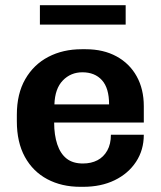

<svg xmlns="http://www.w3.org/2000/svg" viewBox="-20 -711 622 741"><path d="M290 10Q218 10 162.5 -19.5Q107 -49 76 -105.5Q45 -162 45 -243V-268Q45 -349 77.5 -405.5Q110 -462 166.5 -491.5Q223 -521 295 -521H311Q379 -521 429.5 -493.5Q480 -466 507.5 -416.5Q535 -367 535 -301V-238H189Q189 -190 201 -154Q213 -118 237 -99Q261 -80 300 -80Q332 -80 356 -92.5Q380 -105 394 -130Q408 -155 408 -191H535Q535 -132 505 -86.5Q475 -41 422.5 -15.5Q370 10 301 10ZM190 -308H401Q401 -371 373.5 -401.5Q346 -432 298 -432Q253 -432 222.5 -400.5Q192 -369 190 -308ZM134 -616V-691H465V-616Z"/></svg>

Font: Chivo SemiBold
Style: Regular
Weight: 600
Designer: Hector Gatti
Foundry: Omnibus-Type
Version: Version 2.002